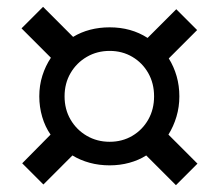

<svg xmlns="http://www.w3.org/2000/svg" viewBox="-20 -655 640 562"><path d="M495 -113 408 -200Q386 -186 358.5 -178.5Q331 -171 301 -171Q270 -171 242.5 -178.5Q215 -186 192 -200L107 -115L45 -177L128 -261Q112 -284 103.5 -313Q95 -342 95 -373Q95 -405 104 -433.5Q113 -462 129 -486L43 -572L106 -635L194 -547Q217 -561 244 -568Q271 -575 301 -575Q364 -575 412 -544L496 -628L557 -567L474 -484Q489 -460 497 -432Q505 -404 505 -373Q505 -342 496.5 -313.5Q488 -285 473 -261L558 -176ZM301 -240Q338 -240 367.5 -257.5Q397 -275 414 -305Q431 -335 431 -373Q431 -411 414 -441Q397 -471 367.5 -488.5Q338 -506 301 -506Q264 -506 234 -488.5Q204 -471 186.5 -441Q169 -411 169 -373Q169 -335 186.5 -305Q204 -275 234 -257.5Q264 -240 301 -240Z"/></svg>

Font: JetBrains Mono
Style: Regular
Weight: 400
Monospace: yes
Designer: Philipp Nurullin, Konstantin Bulenkov
Foundry: JetBrains
Version: Version 2.305